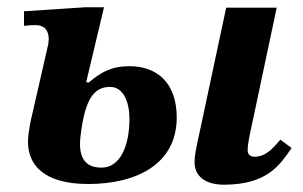

<svg xmlns="http://www.w3.org/2000/svg" viewBox="-20 -496 833 528"><path d="M223 10C353 10 466 -43 466 -173C466 -268 412 -314 336 -314C286 -314 257 -297 224 -269L217 -270L266 -476H214L46 -465V-425C58 -426 68 -427 77 -427C104 -427 114 -410 114 -389C114 -382 113 -374 111 -367L68 -179C67 -176 57 -133 57 -106C57 -47 95 10 223 10ZM597 12C714 11 748 -40 782 -89L751 -112C735 -94 714 -65 680 -65C668 -65 661 -71 661 -84C661 -98 667 -126 667 -126L741 -475H602L531 -142C518 -83 515 -67 515 -50C515 -15 540 12 597 12ZM259 -35C233 -35 200 -44 200 -100C200 -122 207 -161 209 -169C223 -237 248 -257 283 -257C319 -257 336 -216 336 -169C336 -96 311 -35 259 -35Z"/></svg>

Font: STIX Two Text
Style: Bold Italic
Weight: 700
Italic angle: -12°
Designer: Ross Mills, John Hudson & Paul Hanslow, Tiro Typeworks Ltd; with prior portions MicroPress Inc. and Coen Hoffman, Elsevi
Foundry: Tiro Typeworks Ltd
Version: Version 2.13 b171